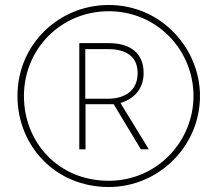

<svg xmlns="http://www.w3.org/2000/svg" viewBox="-20 -742 872 770"><path d="M416 8C617 8 782 -156 782 -357C782 -546 629 -722 416 -722C217 -722 50 -565 50 -357C50 -157 202 8 416 8ZM416 -17C213 -17 76 -172 76 -357C76 -546 225 -697 416 -697C611 -697 756 -540 756 -357C756 -176 611 -17 416 -17ZM298 -143H323V-324H436L545 -143H577L463 -329C516 -345 556 -384 556 -449C556 -533 498 -569 416 -569H298ZM412 -346H322V-545H414C483 -545 532 -517 532 -449C532 -377 479 -346 412 -346Z"/></svg>

Font: Noto Sans Lao UI Thin
Style: Regular
Weight: 100
Designer: Monotype Design Team
Foundry: Monotype Imaging Inc.
Version: Version 2.000